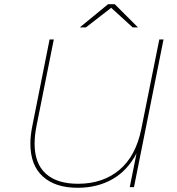

<svg xmlns="http://www.w3.org/2000/svg" viewBox="-20 -887 840 910"><path d="M755 -700 615 0H595L627 -160Q584 -78 512.5 -37.5Q441 3 348 3Q242 3 183 -50.5Q124 -104 124 -206Q124 -244 133 -289L215 -700H235L153 -290Q144 -245 144 -206Q144 -112 197 -64Q250 -16 350 -16Q467 -16 545.5 -81.5Q624 -147 650 -277L735 -700ZM609 -757 507 -850 387 -757H358L492 -867H524L634 -757Z"/></svg>

Font: Montserrat Alternates Thin
Style: Italic
Weight: 250
Italic angle: -11.3°
Designer: Julieta Ulanovsky
Foundry: Julieta Ulanovsky
Version: Version 7.200